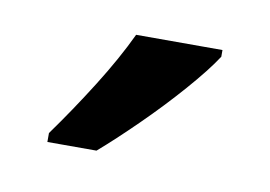

<svg xmlns="http://www.w3.org/2000/svg" viewBox="-35 -813 357 254"><g transform="rotate(10 143.5 -686.0)"><path d="M247 -757Q234 -737 209 -708.5Q184 -680 156 -652.5Q128 -625 106 -606H40V-618Q66 -654 90.5 -693Q115 -732 131 -766H247Z"/></g></svg>

Font: Noto Sans Myanmar Condensed Medium
Style: Regular
Weight: 500
Width: 3
Designer: Monotype Design Team
Foundry: Monotype Imaging Inc.
Version: Version 2.107; ttfautohint (v1.8.4.7-5d5b)